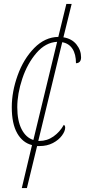

<svg xmlns="http://www.w3.org/2000/svg" viewBox="-20 -734 433 978"><path d="M393 -442Q393 -427 386 -419.5Q379 -412 367 -412Q367 -458 349 -485.5Q331 -513 297 -519L175 -16H180Q220 -16 252.5 -39Q285 -62 305 -98Q308 -97 310 -93Q312 -89 312 -84Q312 -66 295.5 -43.5Q279 -21 249.5 -5.5Q220 10 181 10H169L117 224H91L143 5Q95 -7 67.5 -55.5Q40 -104 40 -188Q40 -267 70 -350.5Q100 -434 154.5 -489.5Q209 -545 277 -546L318 -714H345L303 -544Q346 -537 369.5 -507.5Q393 -478 393 -442ZM150 -21 271 -521Q212 -518 165.5 -464Q119 -410 93.5 -333Q68 -256 68 -188Q68 -119 90 -76Q112 -33 150 -21Z"/></svg>

Font: Noto Serif NarrowThin
Style: Italic
Weight: 250
Width: 4
Italic angle: -12°
Designer: Monotype Design Team
Foundry: Monotype Imaging Inc.
Version: Version 1.001